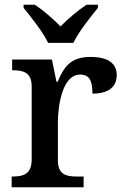

<svg xmlns="http://www.w3.org/2000/svg" viewBox="-20 -786 525 806"><path d="M182 -606H288C309 -651 360 -715 391 -753V-766H343C308 -743 264 -706 234 -675C204 -706 162 -743 126 -766H79V-753C110 -715 161 -651 182 -606ZM29 0H331V-45H302C259 -45 223 -53 223 -112V-273C223 -342 242 -473 316 -473C355 -473 368 -448 368 -393C439 -393 470 -424 470 -471C470 -519 435 -547 360 -547C274 -547 248 -503 222 -443H217L198 -536H31V-491H34C78 -491 113 -482 113 -423V-117C113 -54 77 -45 32 -45H29Z"/></svg>

Font: Noto Serif Thai Medium
Style: Regular
Weight: 500
Designer: Monotype Design Team
Foundry: Monotype Imaging Inc.
Version: Version 1.901;PS 001.901;hotconv 1.0.88;makeotf.lib2.5.64775